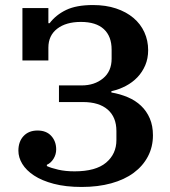

<svg xmlns="http://www.w3.org/2000/svg" viewBox="-20 -730 676 762"><path d="M304 12Q241 12 193.5 -0.5Q146 -13 115 -33.5Q84 -54 68.5 -79.5Q53 -105 53 -132Q53 -168 73.5 -190Q94 -212 129 -212Q164 -212 183.5 -190.5Q203 -169 203 -137Q203 -117 192.5 -100Q182 -83 166 -76V-71Q183 -63 211.5 -56.5Q240 -50 276 -50Q360 -50 401 -84.5Q442 -119 442 -174V-210Q442 -265 407.5 -295Q373 -325 309 -325H214V-391H304Q355 -391 389 -419Q423 -447 423 -497V-533Q423 -586 392 -614.5Q361 -643 301 -643Q242 -643 207 -616Q172 -589 172 -541V-490H69V-698H172V-638H177Q202 -671 242.5 -690.5Q283 -710 349 -710Q400 -710 440.5 -696.5Q481 -683 509.5 -659Q538 -635 553 -602Q568 -569 568 -531Q568 -498 556.5 -471Q545 -444 525.5 -423.5Q506 -403 479.5 -389Q453 -375 422 -368V-363Q457 -357 487.5 -344Q518 -331 540 -310Q562 -289 574.5 -260Q587 -231 587 -193Q587 -147 567 -109Q547 -71 510.5 -44Q474 -17 421.5 -2.5Q369 12 304 12Z"/></svg>

Font: IBM Plex Serif SmBld
Style: Regular
Weight: 600
Designer: Mike Abbink, Paul van der Laan, Pieter van Rosmalen
Foundry: Bold Monday
Version: Version 3.001